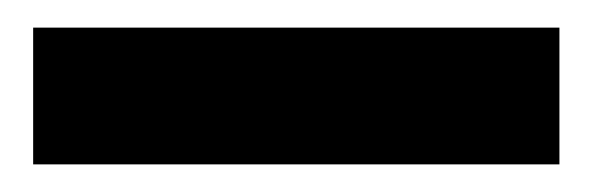

<svg xmlns="http://www.w3.org/2000/svg" viewBox="-20 -694 428 139"><path d="M4 -575V-674H385V-575Z"/></svg>

Font: DM Sans 9pt 36pt ExtraBold
Style: Regular
Weight: 800
Version: Version 4.004;gftools[0.9.30]